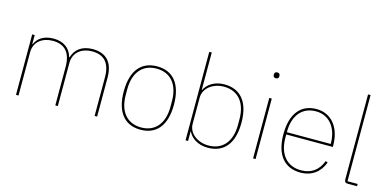

<svg xmlns="http://www.w3.org/2000/svg" viewBox="-71 -1140 3140 1552"><g transform="rotate(15 1499.5 -364.0)"><path d="M126 0V-362C126 -454 199 -499 280 -499C378 -499 434 -444 434 -322V0H455V-360C455 -453 527 -499 609 -499C709 -499 763 -444 763 -322V0H784V-325C784 -451 724 -518 611 -518C517 -518 464 -471 445 -406H441C421 -479 364 -518 282 -518C193 -518 147 -475 129 -430H126V-506H105V0Z M1149 12C1281 12 1359 -78 1359 -253C1359 -428 1281 -518 1149 -518C1017 -518 939 -428 939 -253C939 -78 1017 12 1149 12ZM1149 -7C1029 -7 962 -93 962 -229V-277C962 -413 1029 -499 1149 -499C1269 -499 1336 -413 1336 -277V-229C1336 -93 1269 -7 1149 -7Z M1524 0H1545V-78H1548C1569 -34 1623 12 1712 12C1845 12 1924 -77 1924 -253C1924 -429 1845 -518 1712 -518C1623 -518 1569 -472 1548 -428H1545V-740H1524ZM1712 -7C1624 -7 1545 -62 1545 -143V-363C1545 -444 1624 -499 1712 -499C1833 -499 1901 -414 1901 -277V-229C1901 -92 1833 -7 1712 -7Z M2099 -673C2116 -673 2122 -683 2122 -694V-701C2122 -712 2116 -722 2099 -722C2082 -722 2076 -712 2076 -701V-694C2076 -683 2082 -673 2099 -673ZM2089 0H2110V-506H2089Z M2487 12C2584 12 2650 -41 2680 -124L2662 -131C2631 -49 2572 -7 2487 -7C2367 -7 2298 -93 2298 -229V-256H2688V-266C2688 -421 2605 -518 2483 -518C2353 -518 2275 -426 2275 -253C2275 -78 2355 12 2487 12ZM2483 -499C2592 -499 2665 -412 2665 -279V-275H2298V-277C2298 -413 2365 -499 2483 -499Z M2959 0V-19H2874V-740H2853V-29C2853 -9 2862 0 2882 0Z"/></g></svg>

Font: IBM Plex Devanagari Thin
Style: Regular
Weight: 100
Designer: Mike Abbink, Paul van der Laan, Pieter van Rosmalen, Erin McLaughlin
Foundry: Bold Monday
Version: Version 1.0